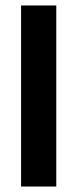

<svg xmlns="http://www.w3.org/2000/svg" viewBox="-20 -681 282 701"><path d="M185.5 0H57V-661H185.5Z"/></svg>

Font: Anek Malayalam SemiBold
Style: Regular
Weight: 600
Version: Version 1.003